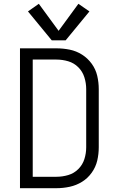

<svg xmlns="http://www.w3.org/2000/svg" viewBox="-20 -989 616 1009"><path d="M85 0H276Q312 0 346.5 -7.5Q381 -15 411 -33.5Q441 -52 462 -81.5Q483 -111 491 -145Q499 -179 499 -215V-521Q499 -556 491 -590.5Q483 -625 462 -654Q441 -683 411 -702Q381 -721 346.5 -728Q312 -735 276 -735H85ZM276 -60H152V-676H276Q308 -676 338.5 -667Q369 -658 391.5 -635.5Q414 -613 423.5 -582.5Q433 -552 433 -521V-215Q433 -183 423.5 -153Q414 -123 391.5 -100.5Q369 -78 338.5 -69Q308 -60 276 -60ZM252 -777H325L450 -929L392 -969L288 -827L184 -969L127 -929Z"/></svg>

Font: Iosevka Sparkle Light
Style: Regular
Weight: 300
Designer: Belleve Invis
Foundry: Belleve Invis
Version: Version 4.5.0; ttfautohint (v1.8.3)